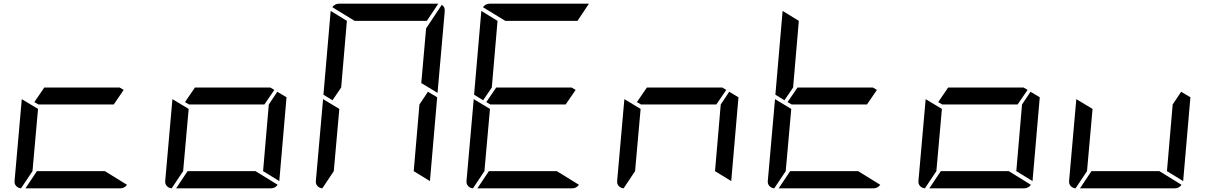

<svg xmlns="http://www.w3.org/2000/svg" viewBox="-20 -1020 6568 1040"><path d="M650 -533 596 -454H188L166 -467L220 -546H628ZM548 -93 668 -19Q654 0 632 0H118L180 -93ZM94 0Q78 -1 67.5 -12.5Q57 -24 59 -41L98 -483L186 -430L156 -93Z M1466 -533 1412 -454H1004L982 -467L1036 -546H1444ZM1482 -523 1532 -493 1493 -41V-39L1405 -93L1436 -454ZM1364 -93 1484 -19Q1470 0 1448 0H934L996 -93ZM910 0Q894 -1 883.5 -12.5Q873 -24 875 -41L914 -483L1002 -430L972 -93Z M1781 -477 1732 -507 1771 -959V-961L1859 -907L1828 -546ZM2298 -523 2348 -493 2309 -41V-39L2221 -93L2252 -454ZM1726 0Q1710 -1 1699.5 -12.5Q1689 -24 1691 -41L1730 -483L1818 -430L1788 -93ZM2373 -994Q2391 -983 2389 -959L2350 -517L2262 -570L2288 -866ZM1901 -907 1780 -981Q1794 -1000 1816 -1000H2352H2354L2292 -907Z M2597 -477 2548 -507 2587 -959V-961L2675 -907L2644 -546ZM3098 -533 3044 -454H2636L2614 -467L2668 -546H3076ZM2996 -93 3116 -19Q3102 0 3080 0H2566L2628 -93ZM2542 0Q2526 -1 2515.5 -12.5Q2505 -24 2507 -41L2546 -483L2634 -430L2604 -93ZM2717 -907 2596 -981Q2610 -1000 2632 -1000H3168H3170L3108 -907Z M3914 -533 3860 -454H3452L3430 -467L3484 -546H3892ZM3930 -523 3980 -493 3941 -41V-39L3853 -93L3884 -454ZM3358 0Q3342 -1 3331.5 -12.5Q3321 -24 3323 -41L3362 -483L3450 -430L3420 -93Z M4229 -477 4180 -507 4219 -959V-961L4307 -907L4276 -546ZM4730 -533 4676 -454H4268L4246 -467L4300 -546H4708ZM4628 -93 4748 -19Q4734 0 4712 0H4198L4260 -93ZM4174 0Q4158 -1 4147.5 -12.5Q4137 -24 4139 -41L4178 -483L4266 -430L4236 -93Z M5546 -533 5492 -454H5084L5062 -467L5116 -546H5524ZM5562 -523 5612 -493 5573 -41V-39L5485 -93L5516 -454ZM5444 -93 5564 -19Q5550 0 5528 0H5014L5076 -93ZM4990 0Q4974 -1 4963.5 -12.5Q4953 -24 4955 -41L4994 -483L5082 -430L5052 -93Z M6378 -523 6428 -493 6389 -41V-39L6301 -93L6332 -454ZM6260 -93 6380 -19Q6366 0 6344 0H5830L5892 -93ZM5806 0Q5790 -1 5779.5 -12.5Q5769 -24 5771 -41L5810 -483L5898 -430L5868 -93Z"/></svg>

Font: DSEG7 Modern
Style: Italic
Weight: 400
Italic angle: -5°
Designer: Keshikan(Twitter:@keshinomi_88pro)
Version: Version 0.46